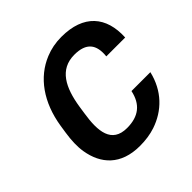

<svg xmlns="http://www.w3.org/2000/svg" viewBox="-187 -884 1057 1057"><g transform="rotate(-45 342.0 -355.5)"><path d="M81 -332C73 -279 71 -232 78 -190C97 -75 169 10 319 10C363 10 403 4 439 -8C540 -42 618 -118 646 -237H499C481 -152 429 -110 338 -110C219 -110 210 -211 229 -332L236 -379C256 -507 303 -601 418 -601C510 -601 545 -556 536 -470H683C691 -625 610 -721 437 -721C392 -721 351 -713 312 -697C194 -649 113 -536 88 -378Z"/></g></svg>

Font: Asimov Pro
Style: BdObl
Weight: 700
Designer: Google
Version: Version 2.000980; 2014